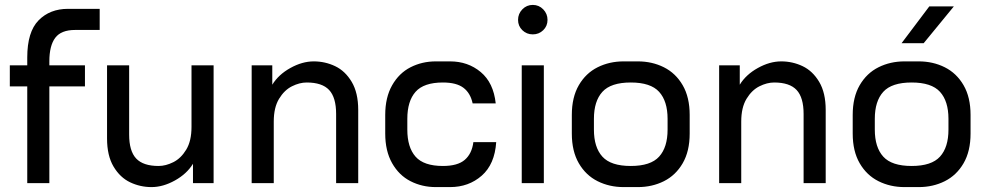

<svg xmlns="http://www.w3.org/2000/svg" viewBox="-20 -746 4013 782"><path d="M181 -496V-480H326V-394H181V0H91V-394H20V-480H91V-512Q91 -616 137 -663Q183 -710 257 -710H386V-624H286Q229 -624 205 -592Q181 -560 181 -496Z M850 -480V0H766V-79Q741 -38 692.5 -11Q644 16 597 16Q551 16 510 -3.5Q469 -23 442.5 -67.5Q416 -112 416 -182V-480H506V-198Q506 -131 534.5 -100.5Q563 -70 626 -70Q655 -70 686 -85.5Q717 -101 738.5 -136.5Q760 -172 760 -229V-480Z M1439 -298V0H1349V-282Q1349 -349 1320.5 -379.5Q1292 -410 1229 -410Q1200 -410 1169 -394.5Q1138 -379 1116.5 -343.5Q1095 -308 1095 -251V0H1005V-480H1089V-401Q1114 -442 1162.5 -469Q1211 -496 1258 -496Q1304 -496 1345 -476.5Q1386 -457 1412.5 -412.5Q1439 -368 1439 -298Z M1755 -496H1813Q1886 -496 1938 -452.5Q1990 -409 1999 -325H1905Q1896 -367 1867.5 -388.5Q1839 -410 1784 -410Q1706 -410 1672.5 -372Q1639 -334 1639 -262V-218Q1639 -146 1672.5 -108Q1706 -70 1784 -70Q1844 -70 1873 -95Q1902 -120 1908 -167H2001Q1995 -77 1942 -30.5Q1889 16 1813 16H1755Q1699 16 1652 -8Q1605 -32 1577 -81.5Q1549 -131 1549 -202V-278Q1549 -349 1577 -398.5Q1605 -448 1652 -472Q1699 -496 1755 -496Z M2090 -665Q2090 -690 2107.5 -708Q2125 -726 2150 -726Q2175 -726 2192.5 -708Q2210 -690 2210 -665Q2210 -640 2192.5 -623Q2175 -606 2150 -606Q2125 -606 2107.5 -623Q2090 -640 2090 -665ZM2105 0V-480H2195V0Z M2789 -278V-202Q2789 -130 2760.5 -81Q2732 -32 2684 -8Q2636 16 2578 16H2520Q2462 16 2414 -8Q2366 -32 2337.5 -81Q2309 -130 2309 -202V-278Q2309 -350 2337.5 -399Q2366 -448 2414 -472Q2462 -496 2520 -496H2578Q2636 -496 2684 -472Q2732 -448 2760.5 -399Q2789 -350 2789 -278ZM2549 -410Q2468 -410 2433.5 -372Q2399 -334 2399 -262V-218Q2399 -146 2433.5 -108Q2468 -70 2549 -70Q2630 -70 2664.5 -108Q2699 -146 2699 -218V-262Q2699 -334 2664.5 -372Q2630 -410 2549 -410Z M3343 -298V0H3253V-282Q3253 -349 3224.5 -379.5Q3196 -410 3133 -410Q3104 -410 3073 -394.5Q3042 -379 3020.5 -343.5Q2999 -308 2999 -251V0H2909V-480H2993V-401Q3018 -442 3066.5 -469Q3115 -496 3162 -496Q3208 -496 3249 -476.5Q3290 -457 3316.5 -412.5Q3343 -368 3343 -298Z M3933 -278V-202Q3933 -130 3904.5 -81Q3876 -32 3828 -8Q3780 16 3722 16H3664Q3606 16 3558 -8Q3510 -32 3481.5 -81Q3453 -130 3453 -202V-278Q3453 -350 3481.5 -399Q3510 -448 3558 -472Q3606 -496 3664 -496H3722Q3780 -496 3828 -472Q3876 -448 3904.5 -399Q3933 -350 3933 -278ZM3693 -410Q3612 -410 3577.5 -372Q3543 -334 3543 -262V-218Q3543 -146 3577.5 -108Q3612 -70 3693 -70Q3774 -70 3808.5 -108Q3843 -146 3843 -218V-262Q3843 -334 3808.5 -372Q3774 -410 3693 -410ZM3652 -570 3765 -720H3865L3742 -570Z"/></svg>

Font: Violet Sans
Style: Regular
Weight: 400
Designer: Calvin Waterman
Foundry: Violet Office
Version: Version 1.013